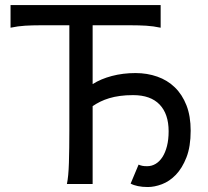

<svg xmlns="http://www.w3.org/2000/svg" viewBox="-20 -733 829 765"><path d="M620.1 -622.6Q590.8 -628.9 562.3 -630.6Q533.7 -632.3 500.5 -632.3H349.1V-397.9Q381.3 -418.5 425.5 -430.2Q469.7 -441.9 520 -441.9Q566.4 -441.9 606.7 -427.7Q647 -413.6 676.5 -385Q706.1 -356.4 722.9 -313.5Q739.7 -270.5 739.7 -212.4Q739.7 -148.9 722.9 -106Q706.1 -63 680.7 -36.6Q655.3 -10.3 625.2 1Q595.2 12.2 568.8 12.2Q546.9 12.2 529.5 8.5Q512.2 4.9 500.5 -1.5L532.2 -77.1Q540 -73.7 547.1 -72.3Q554.2 -70.8 566.4 -70.8Q584.5 -70.8 600.1 -80.1Q615.7 -89.4 627.2 -107.2Q638.7 -125 645.3 -150.9Q651.9 -176.8 651.9 -210Q651.9 -278.8 616 -316.4Q580.1 -354 510.3 -354Q481.4 -354 458.3 -350.8Q435.1 -347.7 415.5 -341.8Q396 -335.9 379.6 -327.9Q363.3 -319.8 349.1 -310.1V0H246.6Q252.9 -29.3 254.6 -84.7Q256.3 -140.1 256.3 -212.4V-632.3H141.6Q108.9 -632.3 80.1 -630.6Q51.3 -628.9 22 -622.6V-712.9H620.1Z"/></svg>

Font: Andika FrenchTight
Style: Regular
Weight: 400
Designer: Victor Gaultney, Annie Olsen, Julie Remington, Don Collingsworth, Eric Hays, Becca Hirsbrunner
Foundry: SIL International
Version: Version 5.000 ; Dig1 Dig4Opn Dig7 LnSpcTght